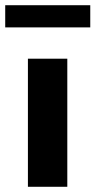

<svg xmlns="http://www.w3.org/2000/svg" viewBox="-49 -716 366 736"><path d="M58 0V-491H209V0ZM-29 -611V-696H297V-611Z"/></svg>

Font: Nunito Sans 12pt ExtraLight 12pt ExtraBold
Style: Regular
Weight: 800
Version: Version 3.101;gftools[0.9.27]